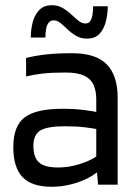

<svg xmlns="http://www.w3.org/2000/svg" viewBox="-20 -708 533 736"><path d="M31 -144Q31 -225 74.5 -258Q118 -291 220 -291Q267 -291 304.5 -286Q342 -281 363 -276V-211Q338 -216 305.5 -220Q273 -224 229 -224Q162 -224 135 -208Q108 -192 108 -149Q108 -105 129.5 -85.5Q151 -66 202 -66Q234 -66 265 -73.5Q296 -81 321 -92.5Q346 -104 359 -116V-54Q341 -37 312.5 -23Q284 -9 249 -0.5Q214 8 178 8Q102 8 66.5 -29Q31 -66 31 -144ZM356 0 352 -46H349V-327Q349 -360 338.5 -383Q328 -406 302.5 -418Q277 -430 231 -430Q177 -430 143 -426Q109 -422 80 -415V-486Q118 -495 158.5 -499.5Q199 -504 256 -504Q348 -504 389.5 -461Q431 -418 431 -334V0ZM393 -684Q393 -655 386 -626.5Q379 -598 362 -579Q345 -560 313 -560Q290 -560 272 -570.5Q254 -581 239.5 -595Q225 -609 212 -619.5Q199 -630 186 -630Q173 -630 166 -620.5Q159 -611 156.5 -596Q154 -581 154 -564H98Q98 -593 105 -621.5Q112 -650 130 -669Q148 -688 179 -688Q202 -688 220 -677.5Q238 -667 253 -653Q268 -639 281 -628.5Q294 -618 307 -618Q320 -618 326 -627Q332 -636 334.5 -651.5Q337 -667 337 -684Z"/></svg>

Font: Blinker
Style: Regular
Weight: 400
Designer: Juergen Huber
Foundry: supertype
Version: 1.017